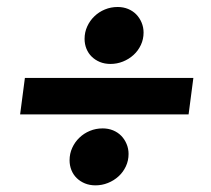

<svg xmlns="http://www.w3.org/2000/svg" viewBox="-20 -618 620 563"><path d="M53 -389.5H547L533 -282.5H39ZM228 -504Q228 -523.5 235.8 -540.5Q243.5 -557.5 256.8 -570.2Q270 -583 287.5 -590.2Q305 -597.5 325 -597.5Q341.5 -597.5 355.5 -591.8Q369.5 -586 379.5 -575.8Q389.5 -565.5 395.2 -551.8Q401 -538 401 -522.5Q401 -503 393 -486Q385 -469 371.5 -456.8Q358 -444.5 340.5 -437.5Q323 -430.5 304 -430.5Q287 -430.5 273 -436.2Q259 -442 249 -451.8Q239 -461.5 233.5 -475Q228 -488.5 228 -504ZM184 -148Q184 -167.5 191.8 -184.5Q199.5 -201.5 212.8 -214.2Q226 -227 243.5 -234.2Q261 -241.5 281 -241.5Q297.5 -241.5 311.5 -235.8Q325.5 -230 335.5 -219.8Q345.5 -209.5 351.2 -195.8Q357 -182 357 -166.5Q357 -147 349 -130Q341 -113 327.5 -100.8Q314 -88.5 296.5 -81.5Q279 -74.5 260 -74.5Q243 -74.5 229 -80.2Q215 -86 205 -95.8Q195 -105.5 189.5 -119Q184 -132.5 184 -148Z"/></svg>

Font: Lato Black
Style: Italic
Weight: 900
Italic angle: -7°
Designer: Lukasz Dziedzic
Foundry: tyPoland Lukasz Dziedzic
Version: Version 2.007; 2014-02-27